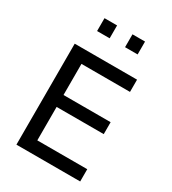

<svg xmlns="http://www.w3.org/2000/svg" viewBox="-199 -931 925 1034"><g transform="rotate(30 263.5 -413.5)"><path d="M70.3 0V-627.9H458V-551.8H156.2V-358.4H449.2V-284.2H156.2V-76.2H466.8V0ZM314.5 -747.1V-827.1H392.6V-747.1ZM140.6 -747.1V-827.1H218.8V-747.1Z"/></g></svg>

Font: Padauk
Style: Regular
Weight: 400
Designer: Debbi Hosken, Becca Hirsbrunner Spalinger
Foundry: SIL International
Version: Version 5.003